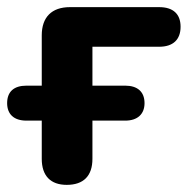

<svg xmlns="http://www.w3.org/2000/svg" viewBox="-24 -510 535 538"><path d="M163 8C210 8 235 -17 235 -65V-172H327C361 -172 381 -190 381 -221C381 -253 361 -270 327 -270H235V-379H422C461 -379 482 -399 482 -435C482 -471 461 -490 422 -490H172C121 -490 93 -462 93 -411V-270H50C15 -270 -4 -253 -4 -221C-4 -190 15 -172 50 -172H93V-65C93 -17 118 8 163 8Z"/></svg>

Font: SN Pro
Style: Bold
Weight: 700
Designer: Tobias Whetton
Foundry: Supernotes
Version: Version 1.003;Glyphs 3.3 (3324)